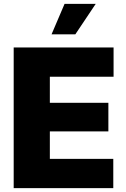

<svg xmlns="http://www.w3.org/2000/svg" viewBox="-20 -973 652 993"><path d="M50.8 0H565.9V-151.4H237.8V-293.5H540.5V-441.4H237.8V-576.2H567.4V-727.5H50.8ZM246.6 -795.4H369.6L475.1 -953.1H314Z"/></svg>

Font: Raveo ExtraBold
Style: Regular
Weight: 800
Designer: Jakub Foglar, Rasmus Andersson (Inter)
Foundry: Jakubfoglar.com
Version: Version 1.100;Glyphs 3.2.3 (3260)